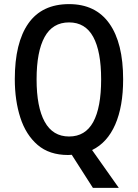

<svg xmlns="http://www.w3.org/2000/svg" viewBox="-20 -744 671 934"><path d="M579 -358Q579 -226 540.5 -138Q502 -50 428 -14L558 170H432L329 9Q325 9 320.5 9.5Q316 10 311 10Q220 10 163 -39Q106 -88 79 -171.5Q52 -255 52 -359Q52 -536 118 -630Q184 -724 316 -724Q445 -724 512 -629.5Q579 -535 579 -358ZM158 -358Q158 -223 197.5 -151.5Q237 -80 316 -80Q395 -80 433.5 -150.5Q472 -221 472 -358Q472 -494 433.5 -564.5Q395 -635 316 -635Q236 -635 197 -564Q158 -493 158 -358Z"/></svg>

Font: Noto Sans Malayalam Condensed Medium
Style: Regular
Weight: 500
Width: 3
Designer: Jelle Bosma - Monotype Design Team
Foundry: Monotype Imaging Inc.
Version: Version 2.104; ttfautohint (v1.8.4.7-5d5b)